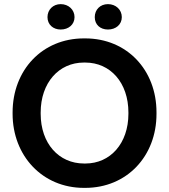

<svg xmlns="http://www.w3.org/2000/svg" viewBox="-20 -898 819 930"><path d="M274 -755C312 -755 341 -779 341 -815C341 -851 312 -878 274 -878C237 -878 210 -851 210 -815C210 -779 237 -755 274 -755ZM503 -755C541 -755 570 -779 570 -815C570 -851 541 -878 503 -878C465 -878 439 -851 439 -815C439 -779 465 -755 503 -755ZM41 -347C41 -143 186 12 386 12H393C594 12 738 -141 738 -346V-354C738 -560 594 -712 393 -712H386C185 -712 41 -559 41 -353ZM177 -347V-353C177 -497 265 -595 386 -595H393C515 -595 602 -497 602 -353V-347C602 -203 514 -106 394 -106H387C265 -106 177 -203 177 -347Z"/></svg>

Font: Fixel Display SemiBold
Style: Regular
Weight: 600
Designer: AlfaBravo + MacPaw
Foundry: Kyrylo Tkachov, Marchela Mozhyna, Serhii Makarenko, Maria Weinstein, Zakhar Kryvoshyya
Version: Version 1.211